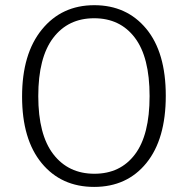

<svg xmlns="http://www.w3.org/2000/svg" viewBox="-20 -716 731 747"><path d="M504.6 -569.3Q447.3 -645 346.2 -645Q245.1 -645 187 -568.6Q128.9 -492.2 128.9 -342Q128.9 -191.9 187.5 -116Q246.1 -40 347.2 -40Q448.2 -40 505.1 -115.5Q562 -190.9 562 -342.3Q562 -493.7 504.6 -569.3ZM143.1 -601.3Q220.2 -695.8 346.7 -695.8Q473.1 -695.8 549.1 -604Q625 -512.2 625 -343.5Q625 -174.8 549.6 -81.8Q474.1 11.2 346.2 11.2Q218.3 11.2 142.1 -81.3Q65.9 -173.8 65.9 -340.3Q65.9 -506.8 143.1 -601.3Z"/></svg>

Font: FiraSans-Light
Style: Regular
Weight: 300
Designer: Carrois Corporate & Edenspiekermann AG
Foundry: Carrois Corporate GbR & Edenspiekermann AG
Version: Version 3.106;PS 003.106;hotconv 1.0.70;makeotf.lib2.5.58329